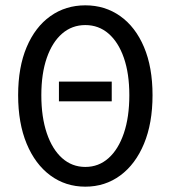

<svg xmlns="http://www.w3.org/2000/svg" viewBox="-20 -688 640 720"><path d="M300 12Q226 12 169 -30Q112 -72 80 -149Q48 -226 48 -331Q48 -436 80 -511.5Q112 -587 169 -627.5Q226 -668 300 -668Q374 -668 431 -627.5Q488 -587 520 -511.5Q552 -436 552 -331Q552 -226 520 -149Q488 -72 431 -30Q374 12 300 12ZM300 -62Q350 -62 387 -95Q424 -128 444.5 -188.5Q465 -249 465 -331Q465 -412 444.5 -471Q424 -530 387 -562Q350 -594 300 -594Q250 -594 213 -562Q176 -530 155.5 -471Q135 -412 135 -331Q135 -249 155.5 -188.5Q176 -128 213 -95Q250 -62 300 -62ZM201 -308V-382H399V-308Z"/></svg>

Font: Source Code Variable
Style: Regular
Weight: 400
Monospace: yes
Designer: Paul D. Hunt, Teo Tuominen
Foundry: Adobe Systems Incorporated
Version: Version 1.010;hotconv 1.0.106;makeotfexe 2.5.65593